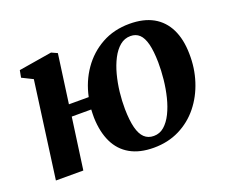

<svg xmlns="http://www.w3.org/2000/svg" viewBox="-97 -709 1039 875"><g transform="rotate(-20 422.0 -271.5)"><path d="M216.5 -306H312.5Q327.5 -377.5 366.8 -434Q406 -490.5 465.5 -523.5Q525 -556.5 600.5 -556.5Q668.5 -556.5 714.8 -530.8Q761 -505 785.5 -455.5Q810 -406 811 -335Q812.5 -265.5 792.2 -202.8Q772 -140 733 -91.5Q694 -43 638.2 -15.2Q582.5 12.5 513.5 12.5Q445.5 12.5 399.2 -13.8Q353 -40 329 -89.8Q305 -139.5 303 -209.5Q303 -219.5 303.2 -229.5Q303.5 -239.5 304 -249H209.5L175 0H42L105.5 -468.5L53 -494.5L59.5 -529L220.5 -555.5L249 -542.5ZM586 -502.5Q557 -502.5 534.5 -483.8Q512 -465 495.5 -433.2Q479 -401.5 468.5 -361.8Q458 -322 453.2 -279.8Q448.5 -237.5 449 -198Q450 -142.5 459 -107.2Q468 -72 486 -55Q504 -38 531.5 -38Q560.5 -38 582.2 -57Q604 -76 620 -108.2Q636 -140.5 646 -180.8Q656 -221 660.5 -264Q665 -307 664.5 -347Q663.5 -402 654.8 -436.2Q646 -470.5 629 -486.5Q612 -502.5 586 -502.5Z"/></g></svg>

Font: Merriweather 48pt
Style: Bold Italic
Weight: 700
Italic angle: -7.8°
Version: Version 2.101